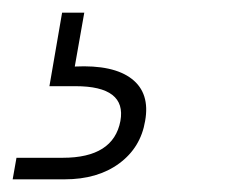

<svg xmlns="http://www.w3.org/2000/svg" viewBox="-82 -27 359 303"><path d="M51 -7 36 78Q97 75 126 97.5Q155 120 147 164Q140 206 106 231Q72 256 20 256H-62L-56 222H17Q97 222 108 164Q118 109 37 109H-4L16 -7Z"/></svg>

Font: Poppins ExtraLight
Style: Italic
Weight: 275
Italic angle: -10°
Designer: Ninad Kale (Devanagari), Jonny Pinhorn (Latin)
Foundry: Indian Type Foundry
Version: Version 3.200;PS 1.000;hotconv 16.6.54;makeotf.lib2.5.65590